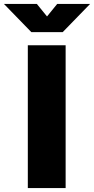

<svg xmlns="http://www.w3.org/2000/svg" viewBox="-79 -960 480 980"><path d="M256 0H63V-729H256ZM81 -796 -59 -940H109L161 -876L213 -940H381L241 -796Z"/></svg>

Font: BDO Grotesk Black
Style: Regular
Weight: 900
Designer: Deni Anggara
Foundry: Lokal Container
Version: Version 2.000